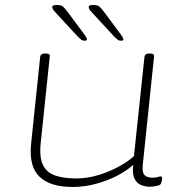

<svg xmlns="http://www.w3.org/2000/svg" viewBox="-20 -738 733 764"><path d="M268 6Q180 6 137 -35Q94 -76 104 -168L140 -513Q142 -525 159 -525H163Q180 -525 178 -513L142 -169Q136 -112 151 -81.5Q166 -51 200 -39.5Q234 -28 283 -28Q328 -28 372 -41.5Q416 -55 453.5 -75.5Q491 -96 513 -117L555 -513Q557 -525 574 -525H578Q595 -525 593 -513L548 -81Q545 -52 555 -41.5Q565 -31 586 -31Q600 -31 607.5 -33.5Q615 -36 620 -36Q625 -36 625 -29Q625 -22 623 -14.5Q621 -7 618 -4Q614 0 600 2.5Q586 5 575 5Q559 5 542 -1.5Q525 -8 515.5 -26.5Q506 -45 510 -82Q485 -59 446.5 -39Q408 -19 362 -6.5Q316 6 268 6ZM463 -576Q454 -576 449 -579.5Q444 -583 433 -594L373 -659Q354 -680 343.5 -691Q333 -702 333 -710Q333 -714 336.5 -716Q340 -718 350 -718Q367 -718 373.5 -713.5Q380 -709 393 -692L451 -614Q460 -602 465.5 -594Q471 -586 471 -582Q471 -576 463 -576ZM318 -576Q309 -576 304 -579.5Q299 -583 288 -594L228 -659Q209 -680 198.5 -691Q188 -702 188 -710Q188 -714 191.5 -716Q195 -718 205 -718Q222 -718 228.5 -713.5Q235 -709 248 -692L306 -614Q315 -602 320.5 -594Q326 -586 326 -582Q326 -576 318 -576Z"/></svg>

Font: Asap Expanded Expanded Thin
Style: Italic
Weight: 100
Width: 7
Italic angle: -6°
Designer: Pablo Cosgaya
Foundry: Omnibus-Type
Version: Version 3.001; ttfautohint (v1.8.4.7-5d5b)